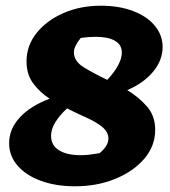

<svg xmlns="http://www.w3.org/2000/svg" viewBox="-20 -640 597 673"><path d="M243 13Q175 13 122.5 -6.5Q70 -26 41 -60Q12 -94 12 -138Q12 -188 49.5 -228.5Q87 -269 154 -294Q120 -316 96.5 -347.5Q73 -379 73 -425Q73 -480 108 -524Q143 -568 202 -594Q261 -620 334 -620Q397 -620 446 -601.5Q495 -583 522.5 -550Q550 -517 550 -475Q550 -429 517 -389Q484 -349 426 -324Q466 -300 495 -267Q524 -234 524 -185Q524 -129 486.5 -84.5Q449 -40 385 -13.5Q321 13 243 13ZM239 -457Q239 -425 274.5 -403.5Q310 -382 356 -360Q407 -415 407 -456Q407 -483 383 -497Q359 -511 316 -511Q290 -511 263 -507Q239 -477 239 -457ZM159 -164Q159 -131 186.5 -113.5Q214 -96 264 -96Q278 -96 295 -98Q312 -100 329 -103Q360 -129 360 -154Q360 -177 339 -194.5Q318 -212 284.5 -227Q251 -242 215 -260Q159 -208 159 -164Z"/></svg>

Font: Piazzolla ExtraBold
Style: Italic
Weight: 800
Italic angle: -11.3°
Designer: Juan Pablo del Peral
Foundry: Huerta Tipografica
Version: Version 1.330